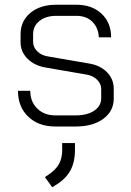

<svg xmlns="http://www.w3.org/2000/svg" viewBox="-20 -527 553 812"><path d="M56 -143H108Q108 -97 137.5 -68Q167 -39 214 -39H300Q349 -39 378.5 -59Q408 -79 408 -111V-150Q408 -172 391.5 -189Q375 -206 349 -211L175 -241Q126 -249 96.5 -278.5Q67 -308 67 -348V-382Q67 -438 108.5 -472.5Q150 -507 218 -507H303Q369 -507 409.5 -469Q450 -431 450 -369H398Q396 -410 370.5 -435Q345 -460 303 -460H218Q174 -460 147 -438.5Q120 -417 120 -382V-350Q120 -327 138 -309.5Q156 -292 185 -288L359 -258Q405 -250 433 -221Q461 -192 461 -152V-110Q461 -57 417 -24.5Q373 8 300 8H214Q143 8 99.5 -33.5Q56 -75 56 -143ZM170 222 182 214Q215 192 229 167.5Q243 143 243 107V78H297V107Q297 159 277.5 194.5Q258 230 215 256L201 265Z"/></svg>

Font: Bai Jamjuree Light
Style: Regular
Weight: 300
Designer: Katatrad Aksorn Co.,Ltd.
Foundry: Cadson Demak Co.,Ltd.
Version: Version 1.000; ttfautohint (v1.6)